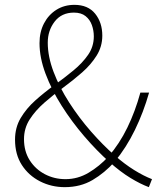

<svg xmlns="http://www.w3.org/2000/svg" viewBox="-20 -759 661 792"><path d="M247 13Q192 13 145 -11Q98 -35 70 -78.5Q42 -122 42 -183Q42 -233 65.5 -272.5Q89 -312 126 -345Q163 -378 204.5 -408Q246 -438 283 -468.5Q320 -499 343.5 -533Q367 -567 367 -609Q367 -633 359 -655.5Q351 -678 333 -692.5Q315 -707 285 -707Q234 -707 205.5 -670Q177 -633 177 -583Q177 -526 201 -462.5Q225 -399 265.5 -336Q306 -273 355 -217Q404 -161 453 -118Q494 -82 533.5 -57.5Q573 -33 607 -20L594 13Q559 0 518 -25Q477 -50 432 -90Q379 -137 327.5 -197Q276 -257 234.5 -322.5Q193 -388 168 -454.5Q143 -521 143 -581Q143 -627 161.5 -662.5Q180 -698 212.5 -718.5Q245 -739 287 -739Q343 -739 372.5 -702.5Q402 -666 402 -612Q402 -567 378.5 -529.5Q355 -492 318.5 -460Q282 -428 240.5 -397.5Q199 -367 162.5 -335Q126 -303 102.5 -266.5Q79 -230 79 -185Q79 -135 102.5 -98Q126 -61 165 -40.5Q204 -20 250 -20Q301 -20 345.5 -46.5Q390 -73 427 -113Q473 -166 505.5 -233Q538 -300 559 -377H595Q572 -296 536.5 -223Q501 -150 453 -92Q412 -46 362 -16.5Q312 13 247 13Z"/></svg>

Font: Noto Sans TC Thin
Style: Regular
Weight: 100
Designer: Ryoko NISHIZUKA 西塚涼子 (kana, bopomofo & ideographs); Paul D. Hunt (Latin, Greek & Cyrillic); Sandoll Communications 산돌커뮤니
Foundry: Adobe
Version: Version 2.004-H2;hotconv 1.0.118;makeotfexe 2.5.65603